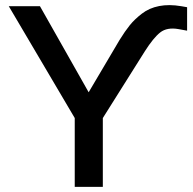

<svg xmlns="http://www.w3.org/2000/svg" viewBox="-20 -725 747 745"><path d="M379 -267V0H270V-267L14 -701H135L324 -367L444 -570Q465 -604 483.5 -627Q502 -650 530.5 -672Q559 -694 597.5 -701.5Q636 -709 683 -701L706 -697V-606L673 -612Q628 -620 601.5 -599Q575 -578 542 -526Z"/></svg>

Font: LT Superior Semi-bold
Style: Regular
Weight: 600
Designer: Daniel Lyons
Foundry: LyonsType
Version: Version 1.0